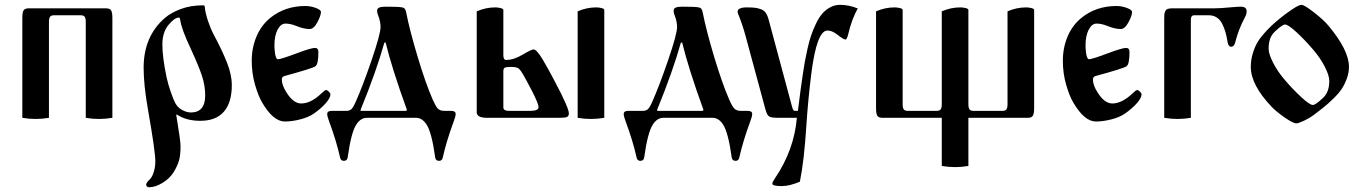

<svg xmlns="http://www.w3.org/2000/svg" viewBox="-20 -497 5738 810"><path d="M74.2 0V-420.9Q74.2 -445.3 79.8 -453.6Q85.4 -461.9 101.6 -461.9H426.8Q442.9 -461.9 448.5 -453.6Q454.1 -445.3 454.1 -420.9V0Q426.3 4.9 397.9 4.9Q369.6 4.9 341.8 0V-404.3Q341.8 -419.9 337.2 -426.3Q332.5 -432.6 320.3 -432.6H208Q195.8 -432.6 191.2 -426.3Q186.5 -419.9 186.5 -404.3V0Q158.7 4.9 130.4 4.9Q102.1 4.9 74.2 0Z M585.9 -210.9Q585.9 -343.8 675.8 -421.4Q701.2 -443.4 742.7 -459Q784.2 -474.6 838.9 -474.6Q842.8 -474.6 843.8 -468.8Q845.7 -443.8 857.2 -409.4Q868.7 -375 881.8 -350.6Q918.5 -282.2 938.2 -231.2Q958 -180.2 958 -138.7Q958 -64 924.3 -25.6Q890.6 12.7 825.2 12.7Q765.6 12.7 725.6 -14.2L723.6 -11.7Q741.7 96.7 741.7 119.6Q741.7 158.7 734.9 181.2Q728 203.6 713.4 228Q696.3 255.9 665.8 274.4Q635.3 293 608.9 293Q603.5 293 600.1 289.8Q596.7 286.6 596.7 282.2Q596.7 273.4 612.3 259.3Q622.1 249.5 628.7 228.3Q635.3 207 635.3 184.1Q635.3 141.6 604.5 -33.2Q585.9 -138.7 585.9 -210.9ZM665 -309.1Q665 -255.9 682.6 -171.4Q689 -141.6 700.7 -108.2Q712.4 -74.7 719.2 -62.5Q730 -42.5 749.3 -32.5Q768.6 -22.5 785.2 -22.5Q845.7 -22.5 845.7 -94.7Q845.7 -136.2 831.3 -179.2Q816.9 -222.2 784.2 -292.5Q745.1 -376 740.7 -411.1Q739.3 -422.9 734.9 -422.9Q716.3 -422.9 690.7 -391.8Q665 -360.8 665 -309.1Z M1042 -240.7Q1042 -295.9 1062.3 -343.5Q1082.5 -391.1 1120.6 -421.9Q1182.6 -471.7 1268.6 -471.7Q1290 -471.7 1312 -463.6Q1334 -455.6 1334 -446.3Q1334 -431.2 1318.8 -402.8Q1303.7 -374.5 1286.1 -374.5Q1261.7 -374.5 1229.5 -387.7Q1205.1 -397.5 1184.1 -397.5Q1164.6 -397.5 1151.1 -371.8Q1137.7 -346.2 1137.7 -305.2Q1137.7 -299.3 1138.2 -291Q1138.7 -282.7 1140.1 -272.2Q1141.6 -261.7 1144.8 -254.4Q1147.9 -247.1 1152.3 -247.1Q1165.5 -247.1 1233.9 -272.9Q1293 -294.9 1308.6 -294.9Q1323.2 -294.9 1323.2 -277.3Q1323.2 -226.1 1310.5 -217.3Q1298.3 -208.5 1180.2 -176.3Q1168.9 -173.3 1168.9 -161.6Q1168.9 -137.2 1189.5 -105.5Q1218.3 -60.5 1250.5 -60.5Q1291.5 -60.5 1335.9 -103Q1350.6 -117.2 1355.5 -117.2Q1360.4 -117.2 1367.2 -110.6Q1374 -104 1374 -99.1Q1374 -84 1354.2 -61.5Q1334.5 -39.1 1303.7 -17.6Q1281.7 -2.4 1246.8 6.6Q1211.9 15.6 1181.6 15.6Q1132.8 15.6 1085.9 -64.5Q1069.8 -91.8 1055.9 -139.6Q1042 -187.5 1042 -240.7Z M1360.4 -16.1Q1360.4 -29.3 1379.4 -29.3H1440.4Q1453.6 -29.3 1461.4 -35.6Q1469.2 -42 1479.5 -64.9Q1509.8 -132.3 1547.6 -242.9Q1585.4 -353.5 1585.4 -382.8Q1585.4 -405.3 1576.2 -429.7Q1570.8 -442.4 1570.8 -450.7Q1570.8 -461.4 1579.8 -465.1Q1588.9 -468.8 1606.9 -468.8Q1659.7 -468.8 1673.8 -466.3Q1684.1 -464.8 1688 -459.5Q1691.9 -454.1 1693.8 -443.4Q1708 -370.6 1741.5 -258.8Q1774.9 -147 1805.7 -76.2Q1817.9 -48.8 1826.9 -39.1Q1835.9 -29.3 1855.5 -29.3H1883.3Q1902.3 -29.3 1902.3 -16.1Q1902.3 -5.9 1894 15.6Q1863.3 98.6 1848.1 167Q1845.2 181.6 1832.5 181.6Q1817.9 181.6 1815.9 167Q1801.3 60.5 1778.8 27.3Q1760.7 0 1734.9 0H1527.8Q1502 0 1483.9 27.3Q1461.4 60.5 1446.8 167Q1444.8 181.6 1430.2 181.6Q1417.5 181.6 1414.6 167Q1399.4 98.6 1368.7 15.6Q1360.4 -5.9 1360.4 -16.1ZM1501 -33.2 1502 -29.3H1693.8L1696.8 -33.2Q1632.8 -210 1606.9 -317.4H1601.6Q1567.9 -196.8 1501 -33.2Z M2417 0V-449.2Q2455.1 -465.8 2495.1 -465.8Q2506.8 -465.8 2518.1 -462.9Q2529.3 -460 2529.3 -455.1V0Q2501.5 4.9 2473.1 4.9Q2444.8 4.9 2417 0ZM1991.2 -22.9V-449.2Q2029.3 -465.8 2069.3 -465.8Q2081.1 -465.8 2092.3 -462.9Q2103.5 -460 2103.5 -455.1V-264.2Q2103.5 -244.1 2115.2 -244.1Q2147.5 -244.1 2185.1 -266.6Q2222.2 -288.6 2231 -288.6Q2237.3 -288.6 2247.3 -277.6Q2257.3 -266.6 2271 -243.4Q2284.7 -220.2 2293.7 -203.6Q2302.7 -187 2318.4 -157.7Q2379.9 -42 2379.9 -19Q2379.9 -6.3 2371.1 -3.2Q2362.3 0 2342.3 0H2035.6Q1991.2 0 1991.2 -22.9ZM2103.5 -43.9Q2103.5 -29.3 2127.4 -29.3H2217.3Q2252 -29.3 2252 -45.4Q2252 -58.6 2225.1 -111.8Q2197.8 -164.6 2184.8 -186Q2171.9 -207.5 2164.1 -210.4Q2153.3 -214.8 2136.2 -214.8Q2115.7 -214.8 2109.6 -211.4Q2103.5 -208 2103.5 -197.3Z M2611.3 -16.1Q2611.3 -29.3 2630.4 -29.3H2691.4Q2704.6 -29.3 2712.4 -35.6Q2720.2 -42 2730.5 -64.9Q2760.7 -132.3 2798.6 -242.9Q2836.4 -353.5 2836.4 -382.8Q2836.4 -405.3 2827.1 -429.7Q2821.8 -442.4 2821.8 -450.7Q2821.8 -461.4 2830.8 -465.1Q2839.8 -468.8 2857.9 -468.8Q2910.6 -468.8 2924.8 -466.3Q2935.1 -464.8 2939 -459.5Q2942.9 -454.1 2944.8 -443.4Q2959 -370.6 2992.4 -258.8Q3025.9 -147 3056.6 -76.2Q3068.8 -48.8 3077.9 -39.1Q3086.9 -29.3 3106.4 -29.3H3134.3Q3153.3 -29.3 3153.3 -16.1Q3153.3 -5.9 3145 15.6Q3114.3 98.6 3099.1 167Q3096.2 181.6 3083.5 181.6Q3068.8 181.6 3066.9 167Q3052.2 60.5 3029.8 27.3Q3011.7 0 2985.8 0H2778.8Q2752.9 0 2734.9 27.3Q2712.4 60.5 2697.8 167Q2695.8 181.6 2681.2 181.6Q2668.5 181.6 2665.5 167Q2650.4 98.6 2619.6 15.6Q2611.3 -5.9 2611.3 -16.1ZM2752 -33.2 2752.9 -29.3H2944.8L2947.8 -33.2Q2883.8 -210 2857.9 -317.4H2852.5Q2818.8 -196.8 2752 -33.2Z M3091.8 -447.8Q3091.8 -457 3102.1 -461.4Q3112.3 -465.8 3125.5 -465.8Q3149.4 -465.8 3162.1 -464.6Q3174.8 -463.4 3188.5 -458.7Q3202.1 -454.1 3209.7 -443.8Q3217.3 -433.6 3222.2 -416L3320.8 -49.3Q3324.2 -36.6 3326.7 -33Q3329.1 -29.3 3335 -29.3H3346.2Q3357.9 -125 3366.7 -182.1Q3371.1 -212.9 3375.2 -235.8Q3379.4 -258.8 3386.7 -291.5Q3394 -324.2 3402.1 -347.9Q3410.2 -371.6 3422.4 -397.2Q3434.6 -422.9 3448.7 -439.2Q3462.9 -455.6 3482.4 -466.1Q3502 -476.6 3524.4 -476.6Q3560.5 -476.6 3598.6 -461.4Q3573.2 -416 3558.1 -351.6Q3552.7 -330.1 3546.9 -330.1Q3538.6 -330.1 3510.3 -352.5Q3489.7 -368.2 3470.7 -368.2Q3426.3 -368.2 3403.3 -190.9Q3389.2 -79.6 3381.8 33.2Q3372.6 181.2 3354.5 269.5Q3310.5 288.1 3278.3 288.1Q3238.3 288.1 3238.3 277.8Q3238.3 271.5 3249.5 254.9Q3330.1 136.2 3341.8 0H3261.7Q3233.9 0 3224.9 -5.6Q3215.8 -11.2 3209 -36.1L3125.5 -344.7Q3112.8 -392.1 3094.7 -436.5Q3091.8 -443.4 3091.8 -447.8Z M3675.8 -41V-449.2Q3713.9 -465.8 3753.9 -465.8Q3765.6 -465.8 3776.9 -462.9Q3788.1 -460 3788.1 -455.1V-57.6Q3788.1 -42 3792.7 -35.6Q3797.4 -29.3 3809.6 -29.3H3931.6Q3943.8 -29.3 3948.5 -35.6Q3953.1 -42 3953.1 -57.6V-449.2Q3991.2 -465.8 4031.2 -465.8Q4043 -465.8 4054.2 -462.9Q4065.4 -460 4065.4 -455.1V-57.6Q4065.4 -42 4070.1 -35.6Q4074.7 -29.3 4086.9 -29.3H4209Q4221.2 -29.3 4225.8 -35.6Q4230.5 -42 4230.5 -57.6V-449.2Q4268.6 -465.8 4308.6 -465.8Q4320.3 -465.8 4331.5 -462.9Q4342.8 -460 4342.8 -455.1V-41Q4342.8 -16.6 4337.2 -8.3Q4331.5 0 4315.4 0H4065.4V203.1Q4037.6 208 4009.3 208Q3981 208 3953.1 203.1V0H3703.1Q3687 0 3681.4 -8.3Q3675.8 -16.6 3675.8 -41Z M4463.9 -240.7Q4463.9 -295.9 4484.1 -343.5Q4504.4 -391.1 4542.5 -421.9Q4604.5 -471.7 4690.4 -471.7Q4711.9 -471.7 4733.9 -463.6Q4755.9 -455.6 4755.9 -446.3Q4755.9 -431.2 4740.7 -402.8Q4725.6 -374.5 4708 -374.5Q4683.6 -374.5 4651.4 -387.7Q4627 -397.5 4606 -397.5Q4586.4 -397.5 4573 -371.8Q4559.6 -346.2 4559.6 -305.2Q4559.6 -299.3 4560.1 -291Q4560.5 -282.7 4562 -272.2Q4563.5 -261.7 4566.7 -254.4Q4569.8 -247.1 4574.2 -247.1Q4587.4 -247.1 4655.8 -272.9Q4714.8 -294.9 4730.5 -294.9Q4745.1 -294.9 4745.1 -277.3Q4745.1 -226.1 4732.4 -217.3Q4720.2 -208.5 4602.1 -176.3Q4590.8 -173.3 4590.8 -161.6Q4590.8 -137.2 4611.3 -105.5Q4640.1 -60.5 4672.4 -60.5Q4713.4 -60.5 4757.8 -103Q4772.5 -117.2 4777.3 -117.2Q4782.2 -117.2 4789.1 -110.6Q4795.9 -104 4795.9 -99.1Q4795.9 -84 4776.1 -61.5Q4756.3 -39.1 4725.6 -17.6Q4703.6 -2.4 4668.7 6.6Q4633.8 15.6 4603.5 15.6Q4554.7 15.6 4507.8 -64.5Q4491.7 -91.8 4477.8 -139.6Q4463.9 -187.5 4463.9 -240.7Z M4891.6 0V-417.5Q4891.6 -430.2 4892.1 -436Q4892.6 -441.9 4895.8 -449.2Q4898.9 -456.5 4906 -459.2Q4913.1 -461.9 4925.3 -461.9H5104.5Q5127.4 -461.9 5168.5 -465.8Q5200.7 -468.8 5214.8 -468.8Q5239.3 -468.8 5239.3 -449.2Q5239.3 -437.5 5231.9 -423.8Q5204.6 -372.6 5191.4 -319.3Q5186.5 -299.8 5174.3 -299.8Q5162.1 -299.8 5158.7 -320.3Q5154.8 -345.2 5149.4 -363.3Q5144 -381.3 5135.3 -398.2Q5126.5 -415 5112.3 -423.8Q5098.1 -432.6 5079.1 -432.6H5018.1Q5003.9 -432.6 5003.9 -413.6V0Q4976.1 4.9 4947.8 4.9Q4919.4 4.9 4891.6 0Z M5256.8 -214.8Q5256.8 -243.2 5264.6 -269.8Q5272.5 -296.4 5283.2 -315.4Q5293.9 -334.5 5312.7 -355.7Q5331.5 -377 5345 -389.4Q5358.4 -401.9 5380.4 -419.9Q5398.9 -435.5 5429.2 -456.1Q5459.5 -476.6 5470.7 -476.6Q5482.4 -476.6 5523.2 -444.8Q5564 -413.1 5583.5 -389.6Q5670.9 -285.6 5670.9 -215.3Q5670.9 -189.9 5661.6 -164.8Q5652.3 -139.6 5639.6 -120.8Q5627 -102.1 5604.2 -80.1Q5581.5 -58.1 5564.9 -44.9Q5548.3 -31.7 5521.5 -11.2Q5505.9 0.5 5481.9 12Q5458 23.4 5449.2 23.4Q5435.1 23.4 5399.2 -1.7Q5363.3 -26.9 5345.2 -45.9Q5256.8 -138.7 5256.8 -214.8ZM5332 -292Q5332 -269 5351.1 -231.9Q5370.1 -194.8 5400.4 -159.7Q5433.6 -120.6 5469.5 -87.4Q5505.4 -54.2 5518.6 -54.2Q5530.3 -54.2 5562.5 -85Q5587.9 -108.9 5587.9 -155.8Q5587.9 -178.7 5568.8 -215.8Q5549.8 -252.9 5519.5 -288.1Q5486.3 -327.1 5450.4 -360.4Q5414.6 -393.6 5401.4 -393.6Q5389.6 -393.6 5357.4 -362.8Q5332 -338.9 5332 -292Z"/></svg>

Font: Monomachus
Style: Medium
Weight: 500
Designer: Alexey Kryukov
Version: Version 1.0